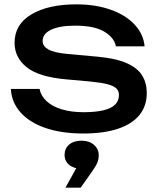

<svg xmlns="http://www.w3.org/2000/svg" viewBox="-20 -600 731 883"><path d="M363 14Q263 14 189 -11.5Q115 -37 74 -83.5Q33 -130 30 -191H162Q168 -159 194.5 -134.5Q221 -110 264.5 -97Q308 -84 364 -84Q418 -84 454.5 -92.5Q491 -101 509 -118.5Q527 -136 527 -163Q527 -182 515 -193.5Q503 -205 475 -212.5Q447 -220 396 -225L285 -235Q158 -246 102.5 -291Q47 -336 47 -403Q47 -488 124.5 -534Q202 -580 332 -580Q419 -580 488.5 -555.5Q558 -531 599 -487Q640 -443 645 -387H513Q506 -426 460.5 -454Q415 -482 325 -482Q255 -482 215.5 -463.5Q176 -445 176 -411Q176 -388 201.5 -373Q227 -358 289 -352L432 -339Q515 -331 564 -309Q613 -287 634 -252.5Q655 -218 655 -172Q655 -114 622.5 -72.5Q590 -31 524.5 -8.5Q459 14 363 14ZM350 139 355 176Q320 176 298.5 158.5Q277 141 277 112Q277 83 298 65Q319 47 355 47Q390 47 412 66Q434 85 434 114Q434 135 426 152Q418 169 390 208L351 263H281Z"/></svg>

Font: Unbounded Variable
Style: Regular
Weight: 400
Designer: Luke Prowse, Jean-Baptiste Morizot, Fátima Lázaro, Florian Runge
Foundry: NaN
Version: Version 1.600;FEAKit 1.0